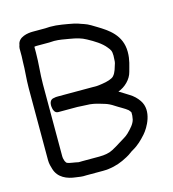

<svg xmlns="http://www.w3.org/2000/svg" viewBox="-98 -709 716 795"><g transform="rotate(-15 260.5 -311.5)"><path d="M410.5 -425C410.5 -420.8 410.1 -417.4 409 -412.5C403.1 -395 399.5 -375.4 386.8 -361.5C378.9 -352.8 357.4 -346.4 336.2 -343.4L322.2 -341.4C319.5 -341 316.7 -340.5 313 -340.5H147C138.7 -340.5 135.4 -340.6 124.4 -338C104.4 -333.3 107.5 -306.5 110.2 -296.4C111.7 -290.9 115.8 -277.5 130 -277.5H212C223.5 -277.5 236.2 -275.5 250 -275.5C270.6 -275.5 289.7 -271.1 306.4 -266L326.4 -260C337.6 -256.7 350.7 -250.2 362.1 -242.5C378.5 -231.5 401.1 -220.3 413.6 -209.8C415.8 -207.9 421.7 -200.3 422.5 -197.8C422.7 -187 422.6 -181.6 419.8 -167.7C414.9 -149.4 400.8 -134.5 384.2 -117.9C372.1 -105.8 356.9 -99.3 339.2 -87.5L323.6 -77.8L305.9 -67.9C291.1 -59.7 271.1 -55.5 246 -55.5H173C166.7 -55.5 160.7 -54.9 157.3 -55.3C139 -59.7 125.1 -59.8 111.1 -64.8C108.7 -65.7 105.1 -69.8 102.8 -75.1L99.2 -87.9C98.8 -89.3 98.5 -93 98.5 -96V-405C98.5 -450.6 104.5 -493.4 104.5 -540V-564.3C106.1 -564.8 109 -565.5 114 -565.5H168C175.1 -565.5 181.1 -565.8 189.6 -566.5C211.9 -566.4 232.9 -561.8 251.9 -558.7C284.5 -553.3 302 -548.5 323 -537C351 -521.8 380.1 -504.2 397.1 -482.3C406 -471 411.5 -465.9 411.5 -444C411.5 -437.2 410.5 -431.1 410.5 -425ZM168 -626.5H114C94 -626.5 50.8 -621 46.7 -587.5C45.9 -585.9 43.5 -578.7 43.5 -574V-540C43.5 -532.8 42.5 -524.6 42.5 -516C42.5 -481 37.5 -444.9 37.5 -405V-96C37.5 -80.5 41.9 -66.8 45 -56.5C56.6 -17.4 93.1 -1.6 131.7 2.4C147.3 4.1 153.4 6.8 174.5 5.5H246C279.5 5.5 309.4 -2.8 333.4 -13.7L353.6 -23.8C368.6 -31.3 377.9 -40.6 387.8 -45.9C411.7 -58.8 429.5 -77.1 446.3 -95.6C467 -118.5 506.1 -184 472.3 -233.1C462.4 -247.5 450.4 -259.5 433.5 -269.7C420.8 -277.3 406.8 -287 392.6 -295.1C422.5 -305.6 449.6 -332 457.1 -362C462.9 -385.1 472.5 -409.1 472.5 -444C472.5 -517 418.6 -550.5 377.5 -575.7C366.2 -582.6 344.2 -597 327.8 -601.9L316.5 -605.7C298.3 -613.2 280.1 -616.5 263.1 -619.3L239.1 -623.3C221.4 -626.3 204.6 -627.5 188 -627.5C180.8 -627.5 173.8 -626.5 168 -626.5Z"/></g></svg>

Font: CiSf OpenHand
Style: Bd
Weight: 400
Foundry: Cannot Into Space Fonts
Version: Version 0.7892